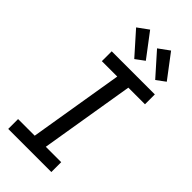

<svg xmlns="http://www.w3.org/2000/svg" viewBox="-301 -1041 1102 1102"><g transform="rotate(45 250.0 -489.5)"><path d="M27 0V-80H162L257 -655H132V-735H482V-655H347L252 -80H377V0ZM425 -795 304 -931 370 -979 479 -835ZM255 -795 134 -931 200 -979 309 -835Z"/></g></svg>

Font: Iosevka Curly Slab Medium
Style: Italic
Weight: 500
Italic angle: -9°
Monospace: yes
Designer: Belleve Invis
Foundry: Belleve Invis
Version: Version 22.1.2; ttfautohint (v1.8.4)